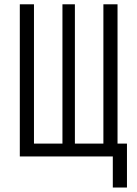

<svg xmlns="http://www.w3.org/2000/svg" viewBox="-20 -713 626 875"><path d="M70.3 0H494.1V141.6H558.6V-58.6H515.6V-693.4H451.2V-58.6H321.3V-693.4H264.6V-58.6H134.8V-693.4H70.3Z"/></svg>

Font: Cascadia Mono Light
Style: Regular
Weight: 300
Monospace: yes
Designer: Aaron Bell
Foundry: Saja Typeworks
Version: Version 2404.023